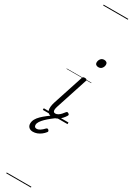

<svg xmlns="http://www.w3.org/2000/svg" viewBox="-560 -1268 1414 2027"><g transform="rotate(30 147.5 -255.0)"><path d="M124 16Q97 16 80.5 6Q64 -4 57.5 -23Q51 -42 53.5 -68.5Q56 -95 66 -127L186 -494Q190 -506 196 -510.5Q202 -515 217 -515Q231 -515 238 -509Q245 -503 241 -493L116 -110Q107 -84 106 -66.5Q105 -49 111.5 -40.5Q118 -32 132 -32Q149 -32 165.5 -42Q182 -52 196.5 -68Q211 -84 222 -99Q227 -106 234 -108.5Q241 -111 251 -104Q261 -98 262 -91Q263 -84 258 -77Q247 -58 227 -36Q207 -14 181 1Q155 16 124 16ZM281 -683Q264 -683 252.5 -692Q241 -701 241 -719Q241 -743 256 -762.5Q271 -782 299 -782Q316 -782 327.5 -773Q339 -764 339 -745Q339 -722 324 -702.5Q309 -683 281 -683ZM23 253Q-8 253 -26 236Q-44 219 -44 191Q-44 163 -30 137.5Q-16 112 9.5 87Q35 62 67.5 37Q100 12 137 -14L182 -12V-8Q150 16 119.5 40Q89 64 65 87.5Q41 111 26.5 133Q12 155 12 175Q12 189 19 197.5Q26 206 41 206Q62 206 83 192.5Q104 179 128 153Q133 148 140.5 146.5Q148 145 156 154Q162 160 163 166.5Q164 173 158 180Q142 201 119.5 218Q97 235 72.5 244Q48 253 23 253ZM0 763H301V773H0ZM0 -20H301V0H0ZM0 -505H301V-500H0ZM0 -1283H301V-1273H0Z"/></g></svg>

Font: Playwrite NL Guides
Style: Regular
Weight: 400
Designer: Veronika Burian, José Scaglione
Foundry: TypeTogether
Version: Version 1.003